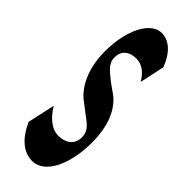

<svg xmlns="http://www.w3.org/2000/svg" viewBox="-258 -779 813 813"><g transform="rotate(45 149.0 -372.0)"><path d="M152 14C229 14 276 -95 276 -219C276 -324 244 -386 201 -423L149 -460C120 -486 88 -502 88 -544C88 -583 115 -605 157 -605C191 -605 218 -585 240 -548L264 -660C239 -725 200 -758 157 -758C90 -758 41 -658 41 -533C41 -425 82 -360 116 -329L168 -289C203 -262 230 -248 230 -205C230 -165 201 -140 153 -140C115 -140 78 -171 51 -216L24 -93C56 -22 100 14 152 14Z"/></g></svg>

Font: 寒蝉无机体 CompactMedium
Style: Regular
Weight: 500
Width: 3
Designer: ChillTanhei {Warren2060}; 
Source Han Sans {Ryoko NISHIZUKA 西塚涼子 (kana, bopomofo & ideographs); Paul D. Hunt (Latin, Gre
Foundry: ChillType&Adobe
Version: Version 1.000;Glyphs 3.1.1 (3135)